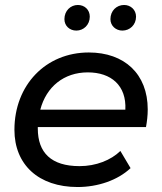

<svg xmlns="http://www.w3.org/2000/svg" viewBox="-20 -746 651 772"><path d="M287 -623C316 -623 341 -646 341 -679C341 -707 320 -726 293 -726C264 -726 239 -703 239 -669C239 -642 260 -623 287 -623ZM472 -623C502 -623 527 -646 527 -679C527 -707 505 -726 479 -726C449 -726 424 -703 424 -669C424 -642 446 -623 472 -623ZM567 -235C571 -257 574 -281 574 -306C574 -449 480 -535 337 -535C164 -535 38 -404 38 -224C38 -84 135 6 292 6C373 6 453 -21 505 -70L464 -139C426 -102 366 -78 300 -78C186 -78 132 -132 132 -229V-235ZM333 -455C427 -455 489 -402 484 -305H142C166 -397 237 -455 333 -455Z"/></svg>

Font: AWKNG-Font Medium
Style: Italic
Weight: 500
Italic angle: -11.3°
Designer: Awakening Church
Foundry: Awakening Church
Version: Version 1.700;PS 001.700;hotconv 1.0.88;makeotf.lib2.5.64775